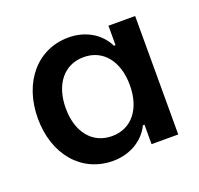

<svg xmlns="http://www.w3.org/2000/svg" viewBox="-73 -813 518 499"><g transform="rotate(-20 186.5 -563.5)"><path d="M161.6 -393.1C209 -393.1 248 -417 265.6 -453.6H270V-399.9H343.8V-727.5H270V-673.8H265.6C247.1 -711.9 207.5 -734.4 161.6 -734.4C75.2 -734.4 15.1 -663.6 15.1 -563.5C15.1 -463.4 75.2 -393.1 161.6 -393.1ZM92.3 -563.5C92.3 -630.4 127.4 -672.9 181.2 -672.9C234.9 -672.9 269.5 -629.9 269.5 -563.5C269.5 -497.1 234.9 -454.6 181.2 -454.6C127 -454.6 92.3 -497.6 92.3 -563.5Z"/></g></svg>

Font: Guggenheim Sans Display
Style: Regular
Weight: 400
Designer: Modified by Tom Baber under direction of Pentagram Design 2023
Foundry: rsms
Version: Version 1.001;Glyphs 3.1.2 (3151)